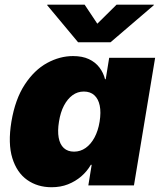

<svg xmlns="http://www.w3.org/2000/svg" viewBox="-20 -786 682 814"><path d="M198.7 7.8Q139.2 7.8 95.2 -23.2Q51.3 -54.2 32.2 -116Q13.2 -177.7 28.3 -270Q44.4 -365.7 85 -427.5Q125.5 -489.3 179.4 -518.8Q233.4 -548.3 289.6 -548.3Q329.1 -548.3 356.7 -535.4Q384.3 -522.5 401.4 -500Q418.5 -477.5 425.3 -450.2H428.2L442.9 -541H637.7L547.9 0H354.5L368.7 -87.4H365.2Q349.1 -59.6 324.5 -38.3Q299.8 -17.1 268.3 -4.6Q236.8 7.8 198.7 7.8ZM293.9 -143.1Q320.8 -143.1 343 -158.7Q365.2 -174.3 380.6 -202.9Q396 -231.4 402.3 -270Q408.7 -310.1 402.8 -338.4Q397 -366.7 379.9 -382.3Q362.8 -397.9 335.4 -397.9Q308.6 -397.9 287.4 -382.3Q266.1 -366.7 251.2 -338.4Q236.3 -310.1 230 -270Q223.6 -231 228.8 -202.4Q233.9 -173.8 250.5 -158.4Q267.1 -143.1 293.9 -143.1ZM338.9 -766.1 392.6 -685.5 474.1 -766.1H632.3L631.8 -763.7L448.7 -606.9H311L180.2 -763.7L180.7 -766.1Z"/></svg>

Font: Inter 17pt Black
Style: Italic
Weight: 900
Italic angle: -9.3988°
Version: Version 4.001;git-66647c0bb